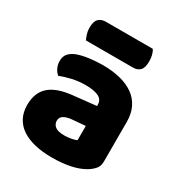

<svg xmlns="http://www.w3.org/2000/svg" viewBox="-168 -808 880 940"><g transform="rotate(30 272.0 -338.0)"><path d="M260 -108Q277 -108 297.5 -111.5Q318 -115 328 -121V-201L256 -195Q228 -193 210 -183Q192 -173 192 -153Q192 -133 207.5 -120.5Q223 -108 260 -108ZM252 -501Q306 -501 350.5 -490Q395 -479 426.5 -456.5Q458 -434 475 -399.5Q492 -365 492 -318V-94Q492 -68 477.5 -51.5Q463 -35 443 -23Q378 16 260 16Q207 16 164.5 6Q122 -4 91.5 -24Q61 -44 44.5 -75Q28 -106 28 -147Q28 -216 69 -253Q110 -290 196 -299L327 -313V-320Q327 -349 301.5 -361.5Q276 -374 228 -374Q190 -374 154 -366Q118 -358 89 -346Q76 -355 67 -373.5Q58 -392 58 -412Q58 -438 70.5 -453.5Q83 -469 109 -480Q138 -491 177.5 -496Q217 -501 252 -501ZM119 -564Q114 -575 108.5 -591.5Q103 -608 103 -626Q103 -663 118 -677.5Q133 -692 158 -692H423Q431 -681 435 -664.5Q439 -648 439 -630Q439 -593 424.5 -578.5Q410 -564 385 -564Z"/></g></svg>

Font: Baloo
Style: Regular
Weight: 400
Designer: Sarang Kulkarni and Ek Type
Foundry: Ek Type
Version: Version 1.443;PS 1.000;hotconv 16.6.51;makeotf.lib2.5.65220;